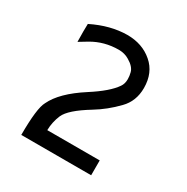

<svg xmlns="http://www.w3.org/2000/svg" viewBox="-208 -1133 1280 1313"><g transform="rotate(30 431.5 -476.5)"><path d="M136.7 1H688.5V-116.2H274.4Q275.4 -179.7 300.8 -240.2Q329.1 -304.7 471.7 -391.6Q560.5 -445.3 635.7 -523.4Q703.1 -591.8 703.1 -695.3Q703.1 -816.4 623 -884.8Q543 -954.1 423.8 -954.1Q291 -953.1 151.4 -883.8Q150.4 -867.2 150.4 -823.2Q150.4 -772.5 151.4 -742.2Q151.4 -743.2 215.8 -781.2Q310.5 -836.9 423.8 -836.9Q470.7 -836.9 506.8 -814.5Q560.5 -783.2 570.3 -744.1Q577.1 -717.8 577.1 -693.4Q577.1 -656.2 559.6 -631.8Q512.7 -562.5 382.8 -479.5Q218.8 -374 168.9 -267.6Q136.7 -210.9 136.7 1Z"/></g></svg>

Font: OCR-B
Style: Regular
Weight: 400
Version: 1.1